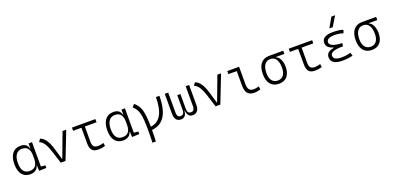

<svg xmlns="http://www.w3.org/2000/svg" viewBox="12 -1992 7007 3414"><g transform="rotate(-20 3515.5 -285.0)"><path d="M256.3 9.8Q157.2 9.8 102.8 -58.3Q48.3 -126.5 48.3 -253.9Q48.3 -384.3 103.3 -455.8Q158.2 -527.3 258.8 -527.3Q323.7 -527.3 360.4 -498.8Q397 -470.2 406.2 -420.4H412.6V-517.6H477.5V-56.2L561 -47.9V0L422.9 4.9L418 -97.2H410.6Q402.8 -52.7 362.5 -21.5Q322.3 9.8 256.3 9.8ZM412.6 -226.1V-291.5Q412.6 -468.3 267.1 -468.3Q193.4 -468.3 153.6 -412.1Q113.8 -356 113.8 -253.9Q113.8 -49.3 266.1 -49.3Q412.6 -49.3 412.6 -226.1Z M833 0 759.3 -231Q728 -331.1 689.7 -392.3Q651.4 -453.6 596.2 -474.6L633.3 -527.3Q695.8 -504.4 739.3 -439.5Q782.7 -374.5 814 -268.6L877 -55.2H882.3L1055.2 -517.6H1125L923.3 0Z M1541.5 9.8Q1461.9 9.8 1426.3 -32Q1390.6 -73.7 1390.6 -166.5V-457.5H1233.4V-517.6H1676.8V-457.5H1455.6V-168.5Q1455.6 -106.9 1479.7 -79.1Q1503.9 -51.3 1564.5 -51.3Q1604 -51.3 1665.5 -69.8L1673.8 -9.3Q1639.6 1 1608.6 5.4Q1577.6 9.8 1541.5 9.8Z M2014.2 9.8Q1915 9.8 1860.6 -58.3Q1806.2 -126.5 1806.2 -253.9Q1806.2 -384.3 1861.1 -455.8Q1916 -527.3 2016.6 -527.3Q2081.5 -527.3 2118.2 -498.8Q2154.8 -470.2 2164.1 -420.4H2170.4V-517.6H2235.4V-56.2L2318.8 -47.9V0L2180.7 4.9L2175.8 -97.2H2168.5Q2160.6 -52.7 2120.4 -21.5Q2080.1 9.8 2014.2 9.8ZM2170.4 -226.1V-291.5Q2170.4 -468.3 2024.9 -468.3Q1951.2 -468.3 1911.4 -412.1Q1871.6 -356 1871.6 -253.9Q1871.6 -49.3 2023.9 -49.3Q2170.4 -49.3 2170.4 -226.1Z M2486.3 224.6Q2488.8 176.8 2490 119.4Q2491.2 62 2491.2 -4.9Q2491.2 -117.2 2485.8 -195.1Q2480.5 -272.9 2467.3 -326.2Q2454.1 -379.4 2430.4 -417Q2406.7 -454.6 2370.6 -486.3L2416 -537.1Q2456.1 -501.5 2482.9 -461.7Q2509.8 -421.9 2525.6 -367.9Q2541.5 -314 2548.6 -237.8Q2555.7 -161.6 2557.1 -53.2Q2821.8 -82.5 2821.8 -517.6H2887.7Q2887.7 -19.5 2557.1 8.3Q2556.6 133.3 2551.3 224.6Z M3327.1 9.8Q3279.8 9.8 3253.7 -21.7Q3227.5 -53.2 3221.2 -122.6H3217.8Q3211.9 -53.2 3184.6 -21.7Q3157.2 9.8 3107.4 9.8Q3049.8 9.8 3019.5 -28.3Q2989.3 -66.4 2989.3 -136.7V-517.6H3054.2V-136.7Q3054.2 -95.2 3070.3 -72.3Q3086.4 -49.3 3117.2 -49.3Q3153.3 -49.3 3171.6 -70.1Q3189.9 -90.8 3189.9 -140.1V-419.9H3249.5V-140.1Q3249.5 -90.8 3267.1 -70.1Q3284.7 -49.3 3318.8 -49.3Q3351.6 -49.3 3368.4 -72.3Q3385.3 -95.2 3385.3 -136.7V-517.6H3450.2V-136.7Q3450.2 -66.4 3418.7 -28.3Q3387.2 9.8 3327.1 9.8Z M3762.7 0 3689 -231Q3657.7 -331.1 3619.4 -392.3Q3581.1 -453.6 3525.9 -474.6L3563 -527.3Q3625.5 -504.4 3668.9 -439.5Q3712.4 -374.5 3743.7 -268.6L3806.6 -55.2H3812L3984.9 -517.6H4054.7L3853 0Z M4497.6 9.8Q4410.6 9.8 4370.6 -37.4Q4330.6 -84.5 4330.6 -185.5V-459.5H4172.9V-517.6H4396V-190.4Q4396 -119.1 4421.9 -85.7Q4447.8 -52.2 4510.3 -52.2Q4547.9 -52.2 4605 -70.8L4613.3 -10.7Q4557.1 9.8 4497.6 9.8Z M4963.4 9.8Q4859.9 9.8 4803.5 -57.9Q4747.1 -125.5 4747.1 -249Q4747.1 -377.4 4803.7 -447.5Q4860.4 -517.6 4963.4 -517.6H5231.4V-457.5H5072.8V-448.7Q5102.1 -440.4 5125 -410.4Q5147.9 -380.4 5161.4 -335.2Q5174.8 -290 5174.8 -235.8Q5174.8 -118.2 5119.6 -54.2Q5064.5 9.8 4963.4 9.8ZM4963.4 -51.3Q5032.2 -51.3 5070.1 -101.3Q5107.9 -151.4 5107.9 -242.7Q5107.9 -345.7 5070.3 -401.6Q5032.7 -457.5 4963.4 -457.5Q4891.6 -457.5 4852.8 -401.6Q4814 -345.7 4814 -242.7Q4814 -151.4 4853.3 -101.3Q4892.6 -51.3 4963.4 -51.3Z M5643.1 9.8Q5563.5 9.8 5527.8 -32Q5492.2 -73.7 5492.2 -166.5V-457.5H5335V-517.6H5778.3V-457.5H5557.1V-168.5Q5557.1 -106.9 5581.3 -79.1Q5605.5 -51.3 5666 -51.3Q5705.6 -51.3 5767.1 -69.8L5775.4 -9.3Q5741.2 1 5710.2 5.4Q5679.2 9.8 5643.1 9.8Z M6165 9.8Q5948.2 9.8 5948.2 -130.4Q5948.2 -235.4 6089.8 -256.8V-267.1Q5962.9 -300.8 5962.9 -397.9Q5962.9 -527.3 6172.9 -527.3Q6305.7 -527.3 6364.3 -499L6343.3 -441.4Q6274.9 -467.3 6183.6 -467.3Q6030.3 -467.3 6030.3 -383.3Q6030.3 -296.4 6265.1 -285.6L6256.3 -227.1H6239.3Q6015.6 -227.1 6015.6 -135.3Q6015.6 -50.3 6168.9 -50.3Q6229.5 -50.3 6269.5 -58.6Q6309.6 -66.9 6340.8 -75.2L6359.4 -13.7Q6321.8 -2.9 6272.7 3.4Q6223.6 9.8 6165 9.8ZM6137.2 -609.4 6243.2 -794.9H6313.5L6201.2 -609.4Z M6721.2 9.8Q6617.7 9.8 6561.3 -57.9Q6504.9 -125.5 6504.9 -249Q6504.9 -377.4 6561.5 -447.5Q6618.2 -517.6 6721.2 -517.6H6989.3V-457.5H6830.6V-448.7Q6859.9 -440.4 6882.8 -410.4Q6905.8 -380.4 6919.2 -335.2Q6932.6 -290 6932.6 -235.8Q6932.6 -118.2 6877.4 -54.2Q6822.3 9.8 6721.2 9.8ZM6721.2 -51.3Q6790 -51.3 6827.9 -101.3Q6865.7 -151.4 6865.7 -242.7Q6865.7 -345.7 6828.1 -401.6Q6790.5 -457.5 6721.2 -457.5Q6649.4 -457.5 6610.6 -401.6Q6571.8 -345.7 6571.8 -242.7Q6571.8 -151.4 6611.1 -101.3Q6650.4 -51.3 6721.2 -51.3Z"/></g></svg>

Font: CaskaydiaMono NF Light
Style: Regular
Weight: 300
Designer: Aaron Bell
Foundry: Saja Typeworks
Version: Version 2111.001; ttfautohint (v1.8.4);Nerd Fonts 3.1.1